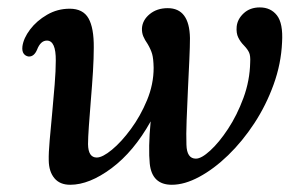

<svg xmlns="http://www.w3.org/2000/svg" viewBox="-20 -488 798 518"><path d="M111.5 -55Q111 -75 114 -109.2Q117 -143.5 120.8 -183.2Q124.5 -223 127.5 -260.2Q130.5 -297.5 130.5 -324.5Q131 -378.5 106.5 -378.5Q89.5 -378.5 80 -354Q72 -335 57.5 -335.5Q49 -336.5 44 -343.2Q39 -350 40.5 -363Q43.5 -385 61.2 -408.5Q79 -432 107 -448.2Q135 -464.5 168 -464.5Q204 -464.5 218.8 -438.5Q233.5 -412.5 233 -359.5Q233 -332 230.8 -294.8Q228.5 -257.5 225.2 -219Q222 -180.5 219.8 -148.2Q217.5 -116 217.5 -99Q218 -63 241 -63Q256.5 -63 282 -84Q307.5 -105 333.2 -140Q359 -175 376.8 -218Q394.5 -261 394.5 -305Q394 -330 390.5 -342.2Q387 -354.5 378.5 -369Q370.5 -380.5 366.5 -390.2Q362.5 -400 363 -412Q364.5 -434 384 -450Q403.5 -466 432.5 -466Q491 -466 492.5 -385.5Q492.5 -363.5 490.8 -326.2Q489 -289 487 -246Q485 -203 483.5 -163.5Q482 -124 483 -97.5Q484 -60 508.5 -60Q523.5 -60 547.2 -81.8Q571 -103.5 595.2 -140.2Q619.5 -177 636.8 -223.8Q654 -270.5 655 -320Q656 -337 652.2 -345.8Q648.5 -354.5 638.5 -365Q628.5 -375 622.8 -386.8Q617 -398.5 618.5 -416Q620.5 -436.5 637.5 -452.2Q654.5 -468 681 -468Q710.5 -468 727.2 -446.5Q744 -425 741 -374Q738.5 -316 718.2 -260Q698 -204 666 -155.2Q634 -106.5 595.5 -69.2Q557 -32 517.5 -10.8Q478 10.5 443.5 10.5Q390 10.5 384 -46.5Q382 -65.5 382.5 -95.5Q383 -125.5 386.5 -160.5Q341 -79 281 -34.2Q221 10.5 169.5 10.5Q141.5 10.5 126.8 -7.2Q112 -25 111.5 -55Z"/></svg>

Font: Fraunces 9pt Soft
Style: Italic
Weight: 400
Italic angle: -16°
Version: Version 1.000;[0bf87f6ff]